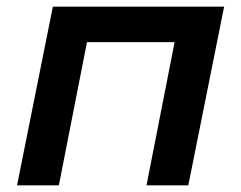

<svg xmlns="http://www.w3.org/2000/svg" viewBox="-20 -554 721 574"><path d="M650 -534 543 0H418L502 -428H240L156 0H31L138 -534Z"/></svg>

Font: Montserrat Alternates SemiBold
Style: Italic
Weight: 600
Italic angle: -11.3°
Designer: Julieta Ulanovsky
Foundry: Julieta Ulanovsky
Version: Version 7.200